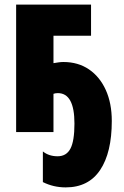

<svg xmlns="http://www.w3.org/2000/svg" viewBox="-20 -573 540 833"><path d="M265 240Q212 240 166 217V84Q192 105 230 105Q268 105 285.5 72Q303 39 303 -37Q303 -169 231 -169Q221 -169 212 -166V0H50V-553H375V-418H212V-299Q224 -301 234.5 -302.5Q245 -304 255 -304Q319 -304 366 -272Q413 -240 439 -182.5Q465 -125 465 -48Q465 89 414.5 164.5Q364 240 265 240Z"/></svg>

Font: Noto Sans Mono ExtraCondensed Black
Style: Regular
Weight: 900
Width: 2
Designer: Monotype Design Team
Foundry: Monotype Imaging Inc.
Version: Version 2.014